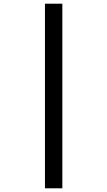

<svg xmlns="http://www.w3.org/2000/svg" viewBox="-20 -852 580 1038"><path d="M223 -832V166H317V-832Z"/></svg>

Font: Noto Sans Gurmukhi SemiBold
Style: Regular
Weight: 600
Designer: Jelle Bosma - Monotype Design Team
Foundry: Monotype Imaging Inc.
Version: Version 2.004